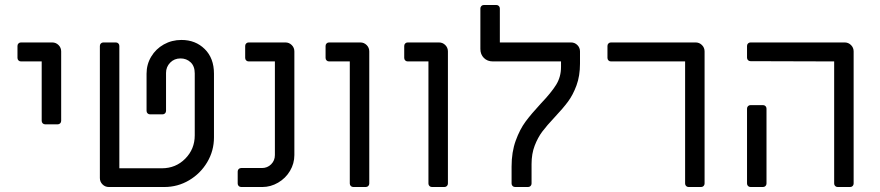

<svg xmlns="http://www.w3.org/2000/svg" viewBox="-20 -749 3524 769"><path d="M147 -265V-503H64Q58 -503 54 -507Q50 -511 50 -517V-565Q50 -571 54 -575Q58 -579 64 -579H189Q204 -579 214.5 -568.5Q225 -558 225 -543V-265Q225 -259 221 -255Q217 -251 211 -251H161Q155 -251 151 -255Q147 -259 147 -265Z M380 -36V-565Q380 -571 384 -575Q388 -579 394 -579H444Q450 -579 454 -575Q458 -571 458 -565V-75H628Q684 -75 722 -113.5Q760 -152 760 -207V-455Q760 -484 743.5 -499.5Q727 -515 703 -515Q678 -515 661.5 -498Q645 -481 645 -457V-305Q645 -299 641 -295Q637 -291 631 -291H581Q575 -291 571 -295Q567 -299 567 -305V-454Q567 -491 585.5 -522Q604 -553 636 -571Q668 -589 707 -589Q763 -589 800 -552.5Q837 -516 837 -454V-199Q837 -145 810 -99.5Q783 -54 737.5 -27Q692 0 638 0H416Q401 0 390.5 -10.5Q380 -21 380 -36Z M932 -14V-62Q932 -68 936 -72Q940 -76 946 -76H1029Q1051 -76 1066 -91Q1081 -106 1081 -128V-503H976Q970 -503 966 -507Q962 -511 962 -517V-565Q962 -571 966 -575Q970 -579 976 -579H1123Q1138 -579 1148.5 -568.5Q1159 -558 1159 -543V-128Q1159 -94 1141.5 -64.5Q1124 -35 1094 -17.5Q1064 0 1031 0H946Q940 0 936 -4Q932 -8 932 -14Z M1381 -14V-503H1298Q1292 -503 1288 -507Q1284 -511 1284 -517V-565Q1284 -571 1288 -575Q1292 -579 1298 -579H1423Q1438 -579 1448.5 -568.5Q1459 -558 1459 -543V-14Q1459 -8 1455 -4Q1451 0 1445 0H1395Q1389 0 1385 -4Q1381 -8 1381 -14Z M1696 -14V-503H1613Q1607 -503 1603 -507Q1599 -511 1599 -517V-565Q1599 -571 1603 -575Q1607 -579 1613 -579H1738Q1753 -579 1763.5 -568.5Q1774 -558 1774 -543V-14Q1774 -8 1770 -4Q1766 0 1760 0H1710Q1704 0 1700 -4Q1696 -8 1696 -14Z M2029 -14V-82Q2029 -140 2045.5 -185.5Q2062 -231 2085 -262Q2108 -293 2146 -334Q2188 -378 2207.5 -409.5Q2227 -441 2227 -481V-503H1954Q1932 -503 1918 -517Q1904 -531 1904 -553V-715Q1904 -721 1908 -725Q1912 -729 1918 -729H1968Q1974 -729 1978 -725Q1982 -721 1982 -715V-579H2267Q2282 -579 2292.5 -568.5Q2303 -558 2303 -543V-494Q2303 -445 2289 -407Q2275 -369 2255 -342Q2235 -315 2202 -280Q2170 -246 2152 -222Q2134 -198 2121.5 -165.5Q2109 -133 2109 -92V-14Q2109 -8 2105 -4Q2101 0 2095 0H2043Q2037 0 2033 -4Q2029 -8 2029 -14Z M2724 -14V-503H2427Q2421 -503 2417 -507Q2413 -511 2413 -517V-565Q2413 -571 2417 -575Q2421 -579 2427 -579H2766Q2781 -579 2791.5 -568.5Q2802 -558 2802 -543V-14Q2802 -8 2798 -4Q2794 0 2788 0H2738Q2732 0 2728 -4Q2724 -8 2724 -14Z M3321 -14V-503L2986 -504Q2980 -504 2976 -508Q2972 -512 2972 -518V-565Q2972 -571 2976 -575Q2980 -579 2986 -579H3363Q3378 -579 3388.5 -568.5Q3399 -558 3399 -543V-14Q3399 -8 3395 -4Q3391 0 3385 0H3335Q3329 0 3325 -4Q3321 -8 3321 -14ZM2972 -14V-314Q2972 -320 2976 -324Q2980 -328 2986 -328H3036Q3042 -328 3046 -324Q3050 -320 3050 -314V-14Q3050 -8 3046 -4Q3042 0 3036 0H2986Q2980 0 2976 -4Q2972 -8 2972 -14Z"/></svg>

Font: Miriam Libre
Style: Regular
Weight: 400
Designer: Michal Sahar
Foundry: Hagilda
Version: Version 1.001